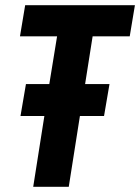

<svg xmlns="http://www.w3.org/2000/svg" viewBox="-20 -720 540 740"><path d="M480 -580H337L308 -396H402L381 -273H288L245 0H108L151 -273H59L80 -396H170L200 -580H57L77 -700H500Z"/></svg>

Font: Georama SemiCondensed
Style: Bold Italic
Weight: 700
Width: 4
Italic angle: -9°
Designer: Jean-Baptiste Levee
Foundry: Production Type
Version: Version 1.000